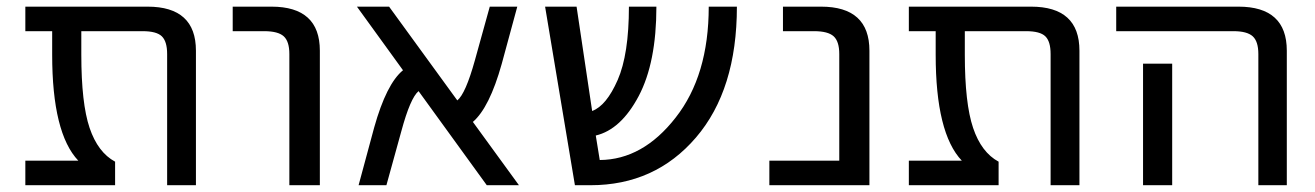

<svg xmlns="http://www.w3.org/2000/svg" viewBox="-20 -544 3877 566"><path d="M557.6 2H472.7V-384.8Q472.7 -421.9 457 -437Q441.4 -452.1 400.4 -452.1H219.7V-382.8Q219.7 -239.3 244.1 -167Q268.6 -94.7 319.3 -67.4V2H54.7V-70.3H210.9Q133.8 -151.4 133.8 -382.8V-452.1H54.7V-524.4H415Q557.6 -524.4 557.6 -394.5Z M666 -452.1V-524.4H780.3Q922.9 -524.4 922.9 -394.5V2H833V-384.8Q833 -421.9 816.4 -437Q799.8 -452.1 758.8 -452.1Z M1509.8 2H1415L1213.9 -275.4Q1189.5 -254.9 1163.1 -157.2L1119.1 2H1037.1L1083 -168Q1119.1 -296.9 1168 -336.9L1032.2 -524.4H1127L1328.1 -248Q1352.5 -267.6 1379.9 -366.2L1423.8 -524.4H1504.9L1459 -355.5Q1422.9 -226.6 1374 -184.6Z M2152.3 -524.4Q2152.3 -279.3 2031.7 -138.7Q1911.1 2 1720.7 2H1674.8L1586.9 -524.4H1679.7L1725.6 -216.8Q1767.6 -232.4 1800.8 -308.1Q1834 -383.8 1834 -524.4H1915Q1915 -359.4 1862.8 -260.7Q1810.5 -162.1 1736.3 -144.5L1748 -72.3Q1875 -73.2 1971.7 -197.3Q2069.3 -321.3 2069.3 -524.4Z M2454.1 -384.8Q2454.1 -421.9 2437.5 -437Q2420.9 -452.1 2379.9 -452.1H2288.1V-524.4H2400.4Q2543 -524.4 2543 -394.5V2H2248V-70.3H2454.1Z M3162.1 2H3077.1V-384.8Q3077.1 -421.9 3061.5 -437Q3045.9 -452.1 3004.9 -452.1H2824.2V-382.8Q2824.2 -239.3 2848.6 -167Q2873 -94.7 2923.8 -67.4V2H2659.2V-70.3H2815.4Q2738.3 -151.4 2738.3 -382.8V-452.1H2659.2V-524.4H3019.5Q3162.1 -524.4 3162.1 -394.5Z M3270.5 -452.1V-524.4H3630.9Q3773.4 -524.4 3773.4 -394.5V2H3689.5V-384.8Q3689.5 -421.9 3672.9 -437Q3656.2 -452.1 3616.2 -452.1ZM3435.5 -356.4V-77.1V2H3349.6V-77.1V-356.4Z"/></svg>

Font: irohakakuC Regular
Style: Regular
Weight: 400
Designer: [Source Han Sans]
Ryoko NISHIZUKA Ë•øÂ°öÊ∂ºÂ≠ê (kana & ideographs); Paul D. Hunt (Latin, Greek & Cyrillic); Wenlong ZHAN
Version: Version 1.001.20160904